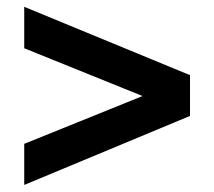

<svg xmlns="http://www.w3.org/2000/svg" viewBox="-20 -640 626 561"><path d="M535.2 -301.3V-420.4L50.8 -620.1V-499L396.5 -359.4L50.8 -219.7V-99.6Z"/></svg>

Font: Winston ExtraBold
Style: Regular
Weight: 800
Designer: Vernon Adams, Kim Jin-seong, David Berlow, Cristiano Sobral
Foundry: The Winston Project Authors
Version: Version 3.004